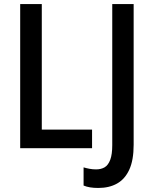

<svg xmlns="http://www.w3.org/2000/svg" viewBox="-20 -734 759 951"><path d="M80 0V-714H187V-92H436V0ZM467 197Q444 197 426 194Q408 191 394 185V95Q407 99 423 102Q439 105 456 105Q481 105 498.5 94.5Q516 84 526 57.5Q536 31 536 -15V-714H642V-17Q642 59 620.5 106Q599 153 560 175Q521 197 467 197Z"/></svg>

Font: Noto Sans Display SemiCondensed Medium
Style: Regular
Weight: 500
Width: 4
Designer: Monotype Design Team
Foundry: Monotype Imaging Inc.
Version: Version 2.003